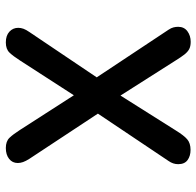

<svg xmlns="http://www.w3.org/2000/svg" viewBox="-28 -638 674 659"><g transform="rotate(90 309.5 -308.0)"><path d="M125 9.5Q101.5 9.5 88.2 -2.8Q75 -15 75 -33Q75 -42 78.2 -51Q81.5 -60 89.5 -71.5L245 -302.5L81.5 -549Q75.5 -558 73.5 -566Q71.5 -574 71.5 -582Q71.5 -602.5 86.8 -613.8Q102 -625 123 -625Q138.5 -625 148.2 -619.8Q158 -614.5 166.8 -603.2Q175.5 -592 187 -573.5L307.5 -384L427 -573.5Q444.5 -602 457.8 -613.2Q471 -624.5 494 -624.5Q515 -624.5 529 -614.2Q543 -604 543 -582Q543 -564.5 532 -549L369.5 -306.5L524.5 -71.5Q532.5 -59 535.8 -49.5Q539 -40 539 -31.5Q539 -13 524.8 -1.8Q510.5 9.5 487.5 9.5Q464.5 9.5 452.5 -3Q440.5 -15.5 425.5 -39L306.5 -224L187 -39Q172 -15.5 160 -3Q148 9.5 125 9.5Z"/></g></svg>

Font: Sono Monospace Medium
Style: Regular
Weight: 500
Designer: Tyler Finck
Foundry: Tyler Finck
Version: Version 2.112